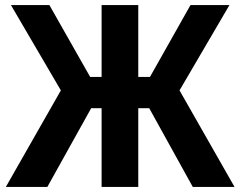

<svg xmlns="http://www.w3.org/2000/svg" viewBox="-20 -734 944 754"><path d="M3 0 219 -379 23 -714H174L334 -432H379V-714H523V-432H569L728 -714H881L685 -379L901 0H737L566 -309H523V0H379V-309H338L166 0Z"/></svg>

Font: Noto Sans SemiCondensed
Style: Bold
Weight: 700
Width: 4
Designer: Monotype Design Team
Foundry: Monotype Imaging Inc.
Version: Version 2.013; ttfautohint (v1.8.4.7-5d5b)